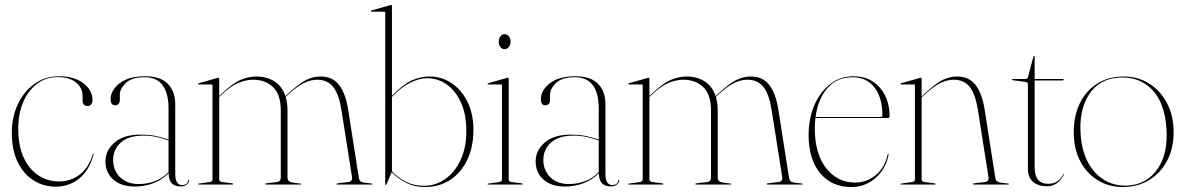

<svg xmlns="http://www.w3.org/2000/svg" viewBox="-20 -743 4772 773"><path d="M352.5 -339.5Q352.5 -329.5 346.8 -322.8Q341 -316 333 -316Q312.5 -316 312.5 -340V-356Q312.5 -389.5 286 -411Q259.5 -432.5 212.5 -432.5Q164.5 -432.5 128.8 -405.5Q93 -378.5 73.2 -331.5Q53.5 -284.5 53.5 -224Q53.5 -155.5 75.5 -108.2Q97.5 -61 134.8 -36.8Q172 -12.5 217.5 -12.5Q265 -12.5 301 -40Q337 -67.5 354 -123Q354.5 -125 356 -125Q358.5 -125 357 -122.5Q340 -57.5 299.2 -24.5Q258.5 8.5 204 8.5Q155 8.5 115 -16.8Q75 -42 51.2 -90.5Q27.5 -139 27.5 -209Q27.5 -270.5 51.2 -322Q75 -373.5 118 -404.8Q161 -436 218 -436Q279 -436 315.8 -407.8Q352.5 -379.5 352.5 -339.5Z M404.5 -93Q404.5 -138 441.5 -169.5Q478.5 -201 545.5 -201Q582.5 -201 609.2 -195Q636 -189 658.5 -181V-305Q658.5 -432 562.5 -432Q509.5 -432 486 -408.5Q462.5 -385 462.5 -363V-341Q462.5 -329 456.8 -324Q451 -319 443.5 -319Q425.5 -319 425.5 -344Q425.5 -379.5 461.8 -407.8Q498 -436 564.5 -436Q626 -436 655.8 -405.5Q685.5 -375 685.5 -323V-45Q685.5 -19 693 -8.5Q700.5 2 712 2Q735 2 737.5 -17Q737.5 -19 739.5 -19Q741 -19 741 -17Q741 -8 732 -0.2Q723 7.5 706.5 7.5Q659 7.5 659 -46Q634.5 -20 598.8 -6Q563 8 522.5 8Q468 8 436.2 -20Q404.5 -48 404.5 -93ZM435.5 -99Q435.5 -56.5 463.8 -29.2Q492 -2 538.5 -2Q572 -2 603.8 -13.8Q635.5 -25.5 658.5 -50.5V-177.5Q636.5 -185.5 611.5 -191.2Q586.5 -197 557.5 -197Q497 -197 466.2 -169Q435.5 -141 435.5 -99Z M862.5 -426V-356.5L871.5 -365Q917.5 -408 949 -421.5Q980.5 -435 1013.5 -435Q1054.5 -435 1085.2 -415.2Q1116 -395.5 1129 -356L1139 -365Q1183.5 -406.5 1212 -420.8Q1240.5 -435 1271 -435Q1318.5 -435 1345 -401.2Q1371.5 -367.5 1382 -300L1424.5 -28Q1427 -10 1444.5 -8L1476.5 -4Q1479.5 -4 1479.5 -2Q1479.5 0 1476.5 0H1338.5Q1334.5 0 1334.5 -2Q1334.5 -4 1339.5 -5L1381.5 -10Q1391.5 -11 1395 -16.5Q1398.5 -22 1397.5 -28L1355 -298Q1345 -362.5 1322.2 -392.2Q1299.5 -422 1257 -422Q1229.5 -422 1202 -408Q1174.5 -394 1141 -363L1130 -353Q1137.5 -329 1137.5 -300V-28Q1137.5 -11 1157.5 -8L1189.5 -4Q1192.5 -4 1192.5 -2Q1192.5 0 1189.5 0H1051.5Q1047.5 0 1047.5 -2Q1047.5 -5 1052.5 -5L1094.5 -10Q1104.5 -11.5 1107.5 -16.8Q1110.5 -22 1110.5 -28V-298Q1110.5 -362.5 1079.5 -392.2Q1048.5 -422 999.5 -422Q969.5 -422 938.8 -408.8Q908 -395.5 873.5 -363L862.5 -352.5V-21Q862.5 -11.5 874.5 -10L914.5 -5Q918.5 -5 918.5 -2Q918.5 0 915.5 0H779.5Q777.5 0 777.5 -2Q777.5 -3.5 780.5 -4L823.5 -10Q835.5 -11.5 835.5 -20V-399Q835.5 -403 831.5 -403H779.5Q777.5 -403 777.5 -405Q777.5 -406.5 780.5 -408L854.5 -429Q857.5 -430 859.5 -430Q862.5 -430 862.5 -426Z M1558 -719V-357.5Q1603 -403.5 1637.8 -419.2Q1672.5 -435 1710 -435Q1758 -435 1798 -408.2Q1838 -381.5 1862 -333.2Q1886 -285 1886 -221Q1886 -151.5 1861.2 -99.5Q1836.5 -47.5 1792.5 -18.8Q1748.5 10 1691 10Q1649 10 1615.5 -6.8Q1582 -23.5 1557 -50L1536 -1Q1534.5 2 1533 2Q1531 2 1531 -1V-692Q1531 -696 1527 -696H1475Q1473 -696 1473 -698Q1473 -700.5 1476 -701L1550 -722Q1553 -723 1555 -723Q1558 -723 1558 -719ZM1699 -428Q1669 -428 1632.5 -410.5Q1596 -393 1558 -353V-54Q1581.5 -27.5 1614.2 -11.2Q1647 5 1688 5Q1733 5 1771.8 -21.8Q1810.5 -48.5 1834 -98Q1857.5 -147.5 1857.5 -216Q1857.5 -280.5 1836.8 -328Q1816 -375.5 1780.2 -401.8Q1744.5 -428 1699 -428Z M2011.5 -545Q2001 -545 1994.5 -553.8Q1988 -562.5 1988 -575Q1988 -588 1995 -596.8Q2002 -605.5 2011.5 -605.5Q2022 -605.5 2028.8 -596.5Q2035.5 -587.5 2035.5 -575Q2035.5 -562.5 2028.5 -553.8Q2021.5 -545 2011.5 -545ZM2028 -426V-21Q2028 -11.5 2040 -10L2080 -5Q2084 -5 2084 -2Q2084 0 2081 0H1945Q1943 0 1943 -2Q1943 -3.5 1946 -4L1989 -10Q2001 -11.5 2001 -20V-399Q2001 -403 1997 -403H1945Q1943 -403 1943 -405Q1943 -406.5 1946 -408L2020 -429Q2023 -430 2025 -430Q2028 -430 2028 -426Z M2136.5 -93Q2136.5 -138 2173.5 -169.5Q2210.5 -201 2277.5 -201Q2314.5 -201 2341.2 -195Q2368 -189 2390.5 -181V-305Q2390.5 -432 2294.5 -432Q2241.5 -432 2218 -408.5Q2194.5 -385 2194.5 -363V-341Q2194.5 -329 2188.8 -324Q2183 -319 2175.5 -319Q2157.5 -319 2157.5 -344Q2157.5 -379.5 2193.8 -407.8Q2230 -436 2296.5 -436Q2358 -436 2387.8 -405.5Q2417.5 -375 2417.5 -323V-45Q2417.5 -19 2425 -8.5Q2432.5 2 2444 2Q2467 2 2469.5 -17Q2469.5 -19 2471.5 -19Q2473 -19 2473 -17Q2473 -8 2464 -0.2Q2455 7.5 2438.5 7.5Q2391 7.5 2391 -46Q2366.5 -20 2330.8 -6Q2295 8 2254.5 8Q2200 8 2168.2 -20Q2136.5 -48 2136.5 -93ZM2167.5 -99Q2167.5 -56.5 2195.8 -29.2Q2224 -2 2270.5 -2Q2304 -2 2335.8 -13.8Q2367.5 -25.5 2390.5 -50.5V-177.5Q2368.5 -185.5 2343.5 -191.2Q2318.5 -197 2289.5 -197Q2229 -197 2198.2 -169Q2167.5 -141 2167.5 -99Z M2594.5 -426V-356.5L2603.5 -365Q2649.5 -408 2681 -421.5Q2712.5 -435 2745.5 -435Q2786.5 -435 2817.2 -415.2Q2848 -395.5 2861 -356L2871 -365Q2915.5 -406.5 2944 -420.8Q2972.5 -435 3003 -435Q3050.5 -435 3077 -401.2Q3103.5 -367.5 3114 -300L3156.5 -28Q3159 -10 3176.5 -8L3208.5 -4Q3211.5 -4 3211.5 -2Q3211.5 0 3208.5 0H3070.5Q3066.5 0 3066.5 -2Q3066.5 -4 3071.5 -5L3113.5 -10Q3123.5 -11 3127 -16.5Q3130.5 -22 3129.5 -28L3087 -298Q3077 -362.5 3054.2 -392.2Q3031.5 -422 2989 -422Q2961.5 -422 2934 -408Q2906.5 -394 2873 -363L2862 -353Q2869.5 -329 2869.5 -300V-28Q2869.5 -11 2889.5 -8L2921.5 -4Q2924.5 -4 2924.5 -2Q2924.5 0 2921.5 0H2783.5Q2779.5 0 2779.5 -2Q2779.5 -5 2784.5 -5L2826.5 -10Q2836.5 -11.5 2839.5 -16.8Q2842.5 -22 2842.5 -28V-298Q2842.5 -362.5 2811.5 -392.2Q2780.5 -422 2731.5 -422Q2701.5 -422 2670.8 -408.8Q2640 -395.5 2605.5 -363L2594.5 -352.5V-21Q2594.5 -11.5 2606.5 -10L2646.5 -5Q2650.5 -5 2650.5 -2Q2650.5 0 2647.5 0H2511.5Q2509.5 0 2509.5 -2Q2509.5 -3.5 2512.5 -4L2555.5 -10Q2567.5 -11.5 2567.5 -20V-399Q2567.5 -403 2563.5 -403H2511.5Q2509.5 -403 2509.5 -405Q2509.5 -406.5 2512.5 -408L2586.5 -429Q2589.5 -430 2591.5 -430Q2594.5 -430 2594.5 -426Z M3561.5 -274Q3561.5 -268 3554.5 -268H3263Q3260.5 -248 3260.5 -226Q3260.5 -123.5 3306.2 -65.8Q3352 -8 3423 -8Q3469 -8 3505.8 -38Q3542.5 -68 3553.5 -120.5Q3554.5 -123.5 3555.5 -123.5Q3558 -123.5 3557.5 -119.5Q3546.5 -63.5 3505.2 -26.8Q3464 10 3407 10Q3328.5 10 3282 -45.8Q3235.5 -101.5 3235.5 -200Q3235.5 -265 3258.2 -318.5Q3281 -372 3321.8 -404Q3362.5 -436 3416.5 -436Q3482 -436 3521.8 -390.8Q3561.5 -345.5 3561.5 -274ZM3413.5 -432Q3348.5 -432 3310.5 -387.5Q3272.5 -343 3263.5 -272H3525.5Q3532.5 -272 3532.5 -279Q3532.5 -350.5 3500.5 -391.2Q3468.5 -432 3413.5 -432Z M3690.5 -426V-354.5L3701.5 -365Q3746 -406.5 3774.5 -420.8Q3803 -435 3833.5 -435Q3881 -435 3907.5 -401.2Q3934 -367.5 3944.5 -300L3987 -28Q3989.5 -10 4007 -8L4039 -4Q4042 -4 4042 -2Q4042 0 4039 0H3901Q3897 0 3897 -2Q3897 -4 3902 -5L3944 -10Q3954 -11 3957.5 -16.5Q3961 -22 3960 -28L3917.5 -298Q3907.5 -362.5 3884.8 -392.2Q3862 -422 3819.5 -422Q3792 -422 3764.5 -408Q3737 -394 3703.5 -363L3690.5 -351V-21Q3690.5 -11.5 3702.5 -10L3742.5 -5Q3746.5 -5 3746.5 -2Q3746.5 0 3743.5 0H3607.5Q3605.5 0 3605.5 -2Q3605.5 -3.5 3608.5 -4L3651.5 -10Q3663.5 -11.5 3663.5 -20V-399Q3663.5 -403 3659.5 -403H3607.5Q3605.5 -403 3605.5 -405Q3605.5 -406.5 3608.5 -408L3682.5 -429Q3685.5 -430 3687.5 -430Q3690.5 -430 3690.5 -426Z M4110.5 -413 4057.5 -420Q4054.5 -421 4054.5 -423Q4054.5 -425 4056.5 -425H4106.5Q4117 -425 4118.5 -432L4140.5 -515Q4142 -518 4143.5 -518Q4145.5 -518 4145.5 -516V-425H4258.5Q4262.5 -425 4262.5 -422Q4262.5 -419 4254.5 -419H4145.5V-71Q4145.5 -3 4199.5 -3Q4243 -3 4261.5 -42Q4262.5 -43.5 4263.5 -43Q4264.5 -42.5 4263.5 -40Q4239.5 7 4194.5 7Q4160.5 7 4139.5 -10.5Q4118.5 -28 4118.5 -64V-403Q4118.5 -411.5 4110.5 -413Z M4504 -435Q4561.5 -435 4606.8 -406.5Q4652 -378 4678.5 -327.5Q4705 -277 4705 -211Q4705 -145 4678.5 -95.2Q4652 -45.5 4606 -17.8Q4560 10 4501 10Q4443.5 10 4398.8 -17.8Q4354 -45.5 4328.5 -95.2Q4303 -145 4303 -211Q4303 -277.5 4327.8 -327.8Q4352.5 -378 4397.8 -406.5Q4443 -435 4504 -435ZM4523 4Q4598 -1.5 4640.8 -63.5Q4683.5 -125.5 4676 -227.5Q4668.5 -332 4616.5 -384Q4564.5 -436 4484 -430.5Q4403.5 -425 4363.2 -360.8Q4323 -296.5 4331 -198Q4336 -132.5 4362.2 -85.8Q4388.5 -39 4430.2 -15.8Q4472 7.5 4523 4Z"/></svg>

Font: Fraunces 144pt S000 Thin
Style: Regular
Weight: 100
Version: Version 1.000; ttfautohint (v1.8.3)